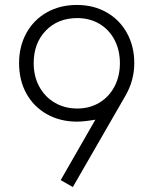

<svg xmlns="http://www.w3.org/2000/svg" viewBox="-20 -749 621 775"><path d="M116 -494Q116 -441 138.5 -399.5Q161 -358 201 -334.5Q241 -311 292 -311Q342 -311 381 -334.5Q420 -358 442 -399.5Q464 -441 464 -494Q464 -547 442 -588.5Q420 -630 381 -653Q342 -676 292 -676Q214 -676 165 -625.5Q116 -575 116 -494ZM486 -362 274 6 225 -22 365 -266Q319 -258 291 -258Q223 -258 169.5 -288Q116 -318 86.5 -371.5Q57 -425 57 -494Q57 -562 86.5 -615.5Q116 -669 169 -699Q222 -729 290 -729Q358 -729 410.5 -699Q463 -669 492.5 -615.5Q522 -562 522 -494Q522 -424 486 -362Z"/></svg>

Font: SUITE Light
Style: Regular
Weight: 300
Designer: Sun
Foundry: Sun
Version: Version 2.040